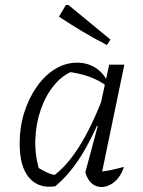

<svg xmlns="http://www.w3.org/2000/svg" viewBox="-20 -746 573 772"><path d="M202 3Q135 13 97 -31.5Q59 -76 59 -169Q59 -235 77.5 -293.5Q96 -352 128 -397.5Q160 -443 201.5 -468.5Q243 -494 290 -494Q331 -494 363 -474Q395 -454 413 -417L412 -398Q349 -447 246 -458L278 -462Q233 -446 198.5 -404.5Q164 -363 144 -305.5Q124 -248 122 -184Q120 -120 139 -59L117 -82Q140 -67 162.5 -55.5Q185 -44 212 -40L189 -35Q245 -73 296.5 -153.5Q348 -234 397 -362L414 -349Q366 -219 315 -133.5Q264 -48 202 3ZM384 -24 370 -55Q396 -56 422.5 -61.5Q449 -67 478 -75Q471 -51 457 -32.5Q443 -14 424.5 -4Q406 6 388 6Q365 6 348 -9.5Q331 -25 323 -53L373 -239L366 -241L419 -486H480ZM410 -565Q359 -591 311.5 -619.5Q264 -648 217 -679L245 -726H255L424 -587Z"/></svg>

Font: Piazzolla Thin Light
Style: Italic
Weight: 300
Italic angle: -11.3°
Version: Version 2.005